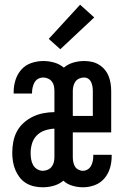

<svg xmlns="http://www.w3.org/2000/svg" viewBox="-20 -787 540 815"><path d="M162 8Q143 8 125 4Q107 0 91 -9.5Q75 -19 63.5 -34Q52 -49 45 -66Q38 -83 35 -101.5Q32 -120 32 -138Q32 -162 36.5 -185.5Q41 -209 52 -229.5Q63 -250 81 -266Q99 -282 120 -292Q141 -302 164.5 -306.5Q188 -311 211 -311V-400Q211 -411 209 -421.5Q207 -432 200.5 -440.5Q194 -449 184 -453.5Q174 -458 164 -458Q152 -458 142 -452.5Q132 -447 126.5 -437Q121 -427 118.5 -416Q116 -405 116 -394Q116 -393 116 -392Q116 -391 116 -390H38Q38 -392 38 -394Q38 -396 38 -397Q38 -423 46 -448Q54 -473 71 -492Q88 -511 113 -519.5Q138 -528 164 -528Q187 -528 210 -521.5Q233 -515 251 -500Q269 -515 291.5 -521.5Q314 -528 338 -528Q354 -528 370 -524.5Q386 -521 400 -512.5Q414 -504 424.5 -491.5Q435 -479 441 -464Q447 -449 449.5 -432.5Q452 -416 452 -400V-225H289V-120Q289 -110 291 -99.5Q293 -89 298 -80.5Q303 -72 312.5 -67Q322 -62 332 -62Q343 -62 352.5 -68Q362 -74 367 -84Q372 -94 374 -104.5Q376 -115 376 -126Q376 -127 376 -128Q376 -129 376 -130H454Q454 -128 454 -126Q454 -124 454 -123Q454 -97 446.5 -72.5Q439 -48 422.5 -29Q406 -10 382 -1Q358 8 332 8Q310 8 287.5 1.5Q265 -5 249 -20Q231 -5 208 1.5Q185 8 162 8ZM289 -295H374V-400Q374 -410 372.5 -419.5Q371 -429 367 -438Q363 -447 355 -452.5Q347 -458 337 -458Q326 -458 316 -453.5Q306 -449 300 -440.5Q294 -432 291.5 -421.5Q289 -411 289 -400ZM162 -62Q172 -62 182.5 -66.5Q193 -71 199.5 -79.5Q206 -88 208.5 -98.5Q211 -109 211 -120V-241Q191 -240 171 -233.5Q151 -227 136.5 -212.5Q122 -198 116 -178Q110 -158 110 -138Q110 -125 112 -112Q114 -99 120 -87.5Q126 -76 137.5 -69Q149 -62 162 -62ZM236 -578 187 -622 320 -767 380 -713Z"/></svg>

Font: Zed Mono
Style: Regular
Weight: 400
Monospace: yes
Designer: Belleve Invis
Foundry: Belleve Invis
Version: Version 1.0.0; ttfautohint (v1.8.4)